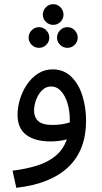

<svg xmlns="http://www.w3.org/2000/svg" viewBox="-20 -669 487 919"><path d="M58 230 40 148Q104 140 156 124Q208 108 245 78Q282 48 300 -2Q282 3 262 5.5Q242 8 223 8Q147 8 105.5 -23.5Q64 -55 64 -119Q64 -157 76 -195.5Q88 -234 110 -266Q132 -298 163 -317.5Q194 -337 232 -337Q285 -337 321 -302Q357 -267 374.5 -210.5Q392 -154 392 -91Q392 49 307.5 130Q223 211 58 230ZM143 -139Q143 -108 163 -89.5Q183 -71 232 -71Q275 -71 314 -83Q314 -89 314 -97Q314 -139 303 -175Q292 -211 272 -233Q252 -255 224 -255Q200 -255 182 -237.5Q164 -220 153.5 -193Q143 -166 143 -139ZM235 -550Q214 -550 199.5 -564.5Q185 -579 185 -599Q185 -619 199.5 -634Q214 -649 235 -649Q255 -649 269.5 -634Q284 -619 284 -599Q284 -579 269.5 -564.5Q255 -550 235 -550ZM167 -440Q146 -440 131.5 -454.5Q117 -469 117 -489Q117 -509 131.5 -524Q146 -539 167 -539Q187 -539 201.5 -524Q216 -509 216 -489Q216 -469 201.5 -454.5Q187 -440 167 -440ZM303 -440Q282 -440 267.5 -454.5Q253 -469 253 -489Q253 -509 267.5 -524Q282 -539 303 -539Q323 -539 337.5 -524Q352 -509 352 -489Q352 -469 337.5 -454.5Q323 -440 303 -440Z"/></svg>

Font: Noto IKEA Arabic
Style: Regular
Weight: 400
Designer: Monotype Design Team
Foundry: Monotype Imaging Inc.
Version: Version 1.200